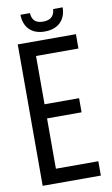

<svg xmlns="http://www.w3.org/2000/svg" viewBox="-93 -888 547 936"><g transform="rotate(-10 180.0 -420.0)"><path d="M240 -840C237 -801 214 -788 181 -788C150 -788 127 -801 125 -840H78C79 -777 117 -739 181 -739C247 -739 286 -777 287 -840ZM118 -390V-629H328V-700H40V0H328V-71H118V-320H289V-390Z"/></g></svg>

Font: VL Bebas Neue Regular
Style: Regular
Weight: 400
Designer: Ryoichi Tsunekawa
Foundry: Ryoichi Tsunekawa
Version: Version 001.003